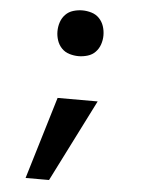

<svg xmlns="http://www.w3.org/2000/svg" viewBox="-53 -586 657 840"><g transform="rotate(5 275.0 -166.0)"><path d="M91 210 200 -151H376L194 210ZM275 -341Q255 -341 235 -347Q215 -353 201 -367.5Q187 -382 180.5 -401.5Q174 -421 174 -441Q174 -462 180.5 -481.5Q187 -501 201 -515.5Q215 -530 235 -536Q255 -542 275 -542Q295 -542 315 -536Q335 -530 349 -515.5Q363 -501 369.5 -481.5Q376 -462 376 -441Q376 -421 369.5 -401.5Q363 -382 349 -367.5Q335 -353 315 -347Q295 -341 275 -341Z"/></g></svg>

Font: Lode
Style: Bold
Weight: 700
Monospace: yes
Designer: Belleve Invis
Foundry: Belleve Invis
Version: Version 29.2.0; ttfautohint (v1.8.3)